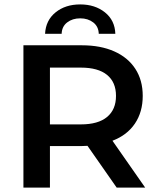

<svg xmlns="http://www.w3.org/2000/svg" viewBox="-20 -849 712 869"><path d="M508 0 376 -189Q368 -188 351 -188H206V0H86V-644H351Q435 -644 497 -616.5Q559 -589 592.5 -537.5Q626 -486 626 -415Q626 -342 590.5 -289.5Q555 -237 489 -212L637 0ZM346 -543H206V-286H346Q424 -286 464.5 -319.5Q505 -353 505 -415Q505 -477 464.5 -510Q424 -543 346 -543ZM502 -696H427Q426 -729 402 -747.5Q378 -766 343 -766Q308 -766 284 -747.5Q260 -729 259 -696H184Q187 -757 231.5 -793Q276 -829 343 -829Q410 -829 455 -793Q500 -757 502 -696Z"/></svg>

Font: Montserrat Ace
Style: Bold
Weight: 600
Designer: Julieta Ulanovsky
Foundry: Julieta Ulanovsky
Version: Version 1